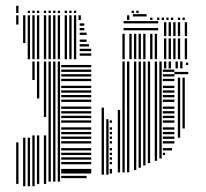

<svg xmlns="http://www.w3.org/2000/svg" viewBox="-20 -597 715 665"><path d="M44 40H36V-104H44ZM68 48H60V-120H68ZM84 48H76V-120H84ZM100 48H92V-128H100ZM100 -320H92V-384H100ZM116 40H108V-128H116ZM116 -256H108V-384H116ZM140 40H132V-128H140ZM140 -192H132V-384H140ZM156 32H148V-384H156ZM172 32H164V-384H172ZM188 32H180V-384H188ZM280 20H192V12H280ZM296 4H192V-4H296ZM296 -4H192V-12H296ZM296 -28H192V-36H296ZM296 -44H192V-52H296ZM296 -60H192V-68H296ZM296 -76H192V-84H296ZM296 -100H192V-108H296ZM296 -116H192V-124H296ZM296 -132H192V-140H296ZM296 -148H192V-156H296ZM296 -172H192V-180H296ZM296 -188H192V-196H296ZM296 -204H192V-212H296ZM296 -220H192V-228H296ZM296 -244H192V-252H296ZM296 -260H192V-268H296ZM296 -276H192V-284H296ZM296 -292H192V-300H296ZM296 -316H192V-324H296ZM296 -332H192V-340H296ZM296 -348H192V-356H296ZM296 -364H192V-372H296ZM340 8H332V-224H340ZM356 8H348V-184H356ZM368 4H360V-4H368ZM368 -4H360V-12H368ZM368 -28H360V-36H368ZM368 -44H360V-52H368ZM368 -60H360V-68H368ZM368 -76H360V-84H368ZM368 -100H360V-108H368ZM368 -116H360V-124H368ZM368 -132H360V-140H368ZM368 -148H360V-156H368ZM368 -172H360V-180H368ZM396 0H388V-216H396ZM412 0H404V-360H412ZM428 0H420V-360H428ZM452 -8H444V-360H452ZM468 -16H460V-360H468ZM484 -24H476V-360H484ZM500 -32H492V-360H500ZM524 -40H516V-360H524ZM540 -48H532V-360H540ZM552 -60H544V-68H552ZM576 -76H544V-84H576ZM584 -100H544V-108H584ZM584 -116H544V-124H584ZM584 -132H544V-140H584ZM584 -148H544V-156H584ZM584 -172H544V-180H584ZM584 -188H544V-196H584ZM584 -204H544V-212H584ZM584 -220H544V-228H584ZM584 -244H544V-252H584ZM584 -260H544V-268H584ZM584 -276H544V-284H584ZM584 -292H544V-300H584ZM584 -316H544V-324H584ZM584 -332H544V-340H584ZM584 -348H544V-356H584ZM604 -120H596V-328H604ZM620 -152H612V-328H620ZM632 -340H584V-348H632ZM412 -360H404V-384H412ZM428 -360H420V-384H428ZM452 -360H444V-384H452ZM468 -360H460V-384H468ZM484 -360H476V-384H484ZM500 -360H492V-384H500ZM524 -360H516V-384H524ZM540 -360H532V-384H540ZM556 -360H548V-384H556ZM572 -360H564V-384H572ZM596 -360H588V-384H596ZM612 -360H604V-384H612ZM632 -372H624V-380H632ZM44 -512H36V-528H44ZM68 -448H60V-528H68ZM84 -392H76V-528H84ZM100 -392H92V-528H100ZM116 -392H108V-528H116ZM140 -392H132V-528H140ZM156 -392H148V-528H156ZM172 -392H164V-528H172ZM188 -392H180V-528H188ZM212 -392H204V-528H212ZM228 -392H220V-528H228ZM244 -392H236V-528H244ZM296 -404H256V-412H296ZM296 -420H256V-428H296ZM288 -436H256V-444H288ZM280 -452H256V-460H280ZM280 -476H256V-484H280ZM272 -492H256V-500H272ZM272 -508H256V-516H272ZM412 -392H404V-480H412ZM436 -392H428V-480H436ZM452 -392H444V-480H452ZM468 -392H460V-480H468ZM484 -392H476V-480H484ZM508 -392H500V-480H508ZM524 -392H516V-480H524ZM528 -492H408V-500H528ZM528 -516H408V-524H528ZM556 -392H548V-464H556ZM572 -392H564V-464H572ZM588 -392H580V-464H588ZM604 -392H596V-464H604ZM628 -392H620V-464H628ZM556 -472H548V-520H556ZM572 -472H564V-520H572ZM588 -472H580V-520H588ZM604 -472H596V-520H604ZM628 -472H620V-520H628ZM44 -528H36V-544H44ZM68 -528H60V-544H68ZM84 -528H76V-544H84ZM100 -528H92V-544H100ZM116 -528H108V-544H116ZM140 -528H132V-544H140ZM156 -528H148V-544H156ZM172 -528H164V-544H172ZM188 -528H180V-544H188ZM212 -528H204V-544H212ZM228 -528H220V-544H228ZM244 -528H236V-544H244ZM260 -528H252V-544H260ZM428 -528H420V-544H428ZM488 -540H440V-548H488ZM508 -528H500V-536H508ZM532 -528H524V-536H532ZM548 -528H540V-536H548ZM564 -528H556V-536H564ZM580 -528H572V-536H580ZM604 -528H596V-536H604ZM620 -528H612V-536H620ZM44 -552H36V-577H44ZM84 -552H76V-560H84ZM100 -552H92V-560H100ZM116 -552H108V-560H116ZM140 -552H132V-560H140ZM156 -552H148V-560H156ZM172 -552H164V-560H172ZM188 -552H180V-560H188ZM212 -552H204V-560H212ZM228 -552H220V-560H228ZM244 -552H236V-560H244ZM444 -552H436V-560H444ZM460 -552H452V-560H460Z"/></svg>

Font: Rubik Lines
Style: Regular
Weight: 400
Designer: Hubert and Fischer, NaN
Foundry: Hubert and Fischer, NaN
Version: Version 2.201